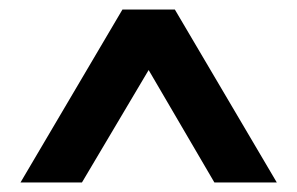

<svg xmlns="http://www.w3.org/2000/svg" viewBox="-20 -749 624 403"><path d="M23 -366 237 -729H347L561 -366H430L292 -602L152 -366Z"/></svg>

Font: Lexend Deca Medium
Style: Regular
Weight: 500
Designer: Bonnie Shaver-Troup, Thomas Jockin
Foundry: Lexend
Version: Version 1.008; ttfautohint (v1.8.4.7-5d5b)